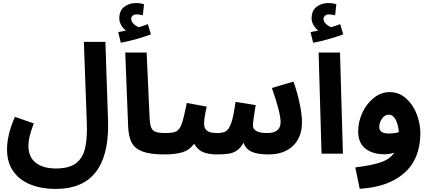

<svg xmlns="http://www.w3.org/2000/svg" viewBox="-20 -1006 2816 1257"><path d="M78 -241 201 -198Q182 -147 174 -114.5Q166 -82 166 -52Q166 22 214 59.5Q262 97 347 97Q430 97 474 65Q518 33 533.5 -22.5Q549 -78 549 -160Q549 -195 548 -213L529 -732H670L687 -222L688 -186Q688 231 344 231Q254 231 182 203Q110 175 68 117Q26 59 26 -28Q26 -125 78 -241Z M819 -176 800 -662H940L959 -243Q961 -195 969 -173Q977 -151 998.5 -143Q1020 -135 1066 -135Q1102 -135 1119.5 -116.5Q1137 -98 1137 -67Q1137 -35 1115.5 -15Q1094 5 1056 5Q964 5 913.5 -14Q863 -33 842.5 -71.5Q822 -110 819 -176ZM968 -781Q928 -766 873.5 -750.5Q819 -735 771 -726L754 -796L805 -806Q786 -820 773.5 -841.5Q761 -863 761 -886Q761 -936 793 -961Q825 -986 870 -986Q899 -986 923 -978L915 -906Q889 -912 873 -912Q859 -912 849 -903.5Q839 -895 839 -883Q839 -865 854.5 -850Q870 -835 889 -828Q918 -836 948 -848Z M1957 -207Q1957 -106 1897.5 -50.5Q1838 5 1739 5Q1668 5 1629 -12Q1590 -29 1574 -71Q1555 -37 1531.5 -21Q1508 -5 1478.5 0Q1449 5 1399 5Q1349 5 1312 -9Q1275 -23 1251 -65Q1220 -23 1174 -9Q1128 5 1057 5L1067 -135Q1115 -135 1136 -147Q1157 -159 1170.5 -197.5Q1184 -236 1203 -332L1333 -308Q1332 -303 1324 -263.5Q1316 -224 1316 -196Q1316 -166 1335 -150.5Q1354 -135 1402 -135Q1440 -135 1460 -147.5Q1480 -160 1494.5 -202.5Q1509 -245 1522 -339L1654 -318Q1636 -212 1636 -185Q1636 -135 1730 -135Q1817 -135 1817 -207Q1817 -268 1760 -430L1901 -472Q1925 -407 1941 -332Q1957 -257 1957 -207Z M2066 -662H2206L2225 0H2085ZM2227 -781Q2187 -766 2132.5 -750.5Q2078 -735 2030 -726L2013 -796L2064 -806Q2045 -820 2032.5 -841.5Q2020 -863 2020 -886Q2020 -936 2052 -961Q2084 -986 2129 -986Q2158 -986 2182 -978L2174 -906Q2148 -912 2132 -912Q2118 -912 2108 -903.5Q2098 -895 2098 -883Q2098 -865 2113.5 -850Q2129 -835 2148 -828Q2177 -836 2207 -848Z M2732 -135Q2732 33 2627.5 126Q2523 219 2335 230L2306 90Q2414 77 2473.5 56.5Q2533 36 2562 -7Q2532 4 2496 4Q2420 4 2372.5 -33Q2325 -70 2325 -146Q2325 -210 2353 -269.5Q2381 -329 2428.5 -366Q2476 -403 2531 -403Q2593 -403 2639 -361.5Q2685 -320 2708.5 -258Q2732 -196 2732 -135ZM2526 -132Q2560 -132 2591 -141Q2588 -187 2571 -221Q2554 -255 2525 -255Q2499 -255 2481 -229.5Q2463 -204 2463 -174Q2463 -132 2526 -132Z"/></svg>

Font: Noto Sans Arabic
Style: Bold
Weight: 700
Designer: Nadine Chahine
Foundry: Monotype Imaging Inc.
Version: Version 1.001